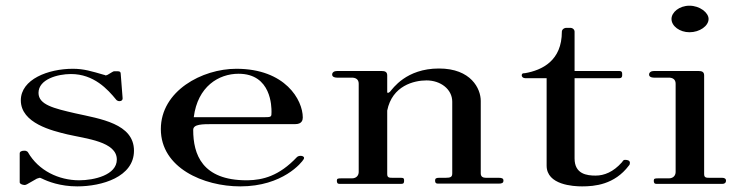

<svg xmlns="http://www.w3.org/2000/svg" viewBox="-20 -658 2665 687"><path d="M67.3 4C71.3 4 73.3 3 77.2 1L111.9 -18.8L121.8 -21.8C125.7 -21.8 126.7 -19.8 130.7 -18.8C150.5 -8.9 195 8.9 256.4 8.9C344.6 8.9 459.4 -24.8 459.4 -118.8C459.4 -215.8 338.6 -232.7 249.5 -252.5C172.3 -270.3 117.8 -283.2 117.8 -325.7C117.8 -374.3 186.1 -393.1 233.7 -393.1C315.8 -393.1 365.3 -338.6 396 -301C397 -299 403 -296 406.9 -296C414.9 -296 418.8 -300 418.8 -305.9L411.9 -394.1C411.9 -399 409.9 -403 402 -403H389.1C385.1 -403 384.2 -401 381.2 -400L366.3 -391.1C365.3 -390.1 360.4 -388.1 357.4 -388.1C356.4 -388.1 355.4 -390.1 352.5 -390.1C307.9 -403 280.2 -411.9 240.6 -411.9C152.5 -411.9 54.5 -374.3 54.5 -299C54.5 -216.8 167.3 -190.1 220.8 -177.2C289.1 -161.4 398 -151.5 398 -87.1C398 -31.7 316.8 -12.9 263.4 -12.9C190.1 -12.9 117.8 -47.5 80.2 -112.9C80.2 -112.9 77.2 -118.8 67.3 -118.8C57.4 -118.8 50.5 -115.8 50.5 -108.9V-5.9C50.5 -0.5 57.5 2.9 67.3 4Z M673.3 -238.6C687.2 -348.5 762.4 -394.1 833.7 -394.1C951.5 -394.1 951.5 -275.2 951.5 -257.4C951.5 -239.6 951.5 -238.6 923.8 -238.6ZM839.7 8.9C992.1 8.9 1060.4 -77.2 1066.4 -88.1C1074.3 -101 1050.5 -104 1042.6 -96C978.3 -27.7 919.9 -13.9 866.4 -12.9H862.4C703 -12.9 671.3 -105.9 671.3 -193.1C671.3 -213.9 703 -213.9 744.6 -213.9H1036.7C1060.4 -213.9 1063.4 -228.7 1063.4 -237.6C1063.4 -300 1001 -411.9 825.8 -411.9C703 -411.9 555.5 -332.7 555.5 -196C555.5 -57.4 708 8.9 839.7 8.9Z M1195.2 0H1415C1424.9 0 1425.9 -4 1425.9 -11.9C1425.9 -18.8 1424.9 -21.8 1415 -21.8H1384.3C1371.5 -21.8 1365.5 -22.8 1365.5 -35.6V-262.4C1383.3 -351.5 1461.6 -370.3 1506.1 -370.3C1556.6 -370.3 1598.2 -338.6 1598.2 -294.1V-37.6C1598.2 -24.8 1592.3 -21.8 1574.4 -21.8H1550.7C1539.8 -21.8 1536.8 -18.8 1536.8 -11.9C1536.8 -4 1539.8 -1 1546.7 -1H1764.5C1775.4 -1 1781.4 -3 1781.4 -11.9C1781.4 -19.8 1775.4 -21.8 1764.5 -21.8H1719C1709.1 -21.8 1700.2 -24.8 1700.2 -37.6V-297C1700.2 -340.6 1665.5 -412.9 1550.7 -412.9C1432.9 -412.9 1385.3 -340.6 1375.4 -329.7C1369.5 -324.8 1366.5 -324.8 1365.5 -327.7V-388.1C1365.5 -401 1357.6 -404 1344.7 -404H1186.3C1175.4 -404 1168.5 -399 1168.5 -391.1C1168.5 -384.2 1175.4 -380.2 1185.3 -380.2H1238.8C1252.7 -380.2 1263.5 -374.3 1263.5 -358.4V-42.6C1263.5 -31.7 1256.6 -19.8 1238.8 -19.8H1199.2C1189.3 -19.8 1185.3 -18.8 1185.3 -11.9C1185.3 -4 1187.3 0 1195.2 0Z M2062.6 8.9C2107.2 8.9 2178.5 3 2230 -65.3C2232.9 -68.3 2233.9 -71.3 2233.9 -75.2C2233.9 -83.2 2227 -86.1 2216.1 -86.1C2210.2 -86.1 2208.2 -81.2 2205.2 -77.2C2174.5 -42.6 2141.9 -29.7 2111.2 -29.7C2080.5 -29.7 2035.9 -34.7 2035.9 -91.1V-378.2H2196.3C2204.2 -378.2 2206.2 -383.2 2206.2 -388.1V-394.1C2206.2 -400 2204.2 -404 2196.3 -404H2035.9V-544.6C2035.9 -551.5 2030 -558.4 2020.1 -558.4H2007.2C1997.3 -558.4 1990.4 -551.5 1990.4 -544.6C1990.4 -441.6 1921.1 -406.9 1857.7 -396C1854.7 -396 1846.8 -397 1846.8 -388.1C1846.8 -383.2 1851.8 -378.2 1859.7 -378.2H1935.9V-65.3C1935.9 4 2032 8.9 2062.6 8.9Z M2329.2 0H2563.9C2571.8 0 2577.7 -3 2577.7 -11.9C2577.7 -18.8 2571.8 -21.8 2563.9 -21.8H2518.3C2505.5 -21.8 2499.5 -22.8 2499.5 -35.6V-388.1C2499.5 -401 2491.6 -404 2478.7 -404H2320.3C2309.4 -404 2302.5 -399 2302.5 -391.1C2302.5 -384.2 2309.4 -380.2 2319.3 -380.2H2372.8C2386.7 -380.2 2397.5 -374.3 2397.5 -358.4V-42.6C2397.5 -31.7 2390.6 -19.8 2372.8 -19.8H2333.2C2323.3 -19.8 2319.3 -18.8 2319.3 -11.9C2319.3 -4 2321.3 0 2329.2 0ZM2447 -542.6C2483.7 -542.6 2515.4 -565.3 2515.4 -590.1C2515.4 -612.9 2483.7 -637.6 2447 -637.6C2410.4 -637.6 2382.7 -613.9 2382.7 -590.1C2382.7 -564.4 2412.4 -542.6 2447 -542.6Z"/></svg>

Font: Biblismive
Style: Regular
Weight: 400
Designer: Susan Drake
Foundry: Susan Drake
Version: Version 1.0; ttfautohint (v1.8.4.7-5d5b)